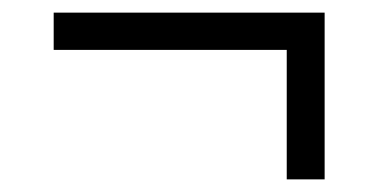

<svg xmlns="http://www.w3.org/2000/svg" viewBox="-20 -407 599 304"><path d="M434 -123V-328H65V-387H494V-123Z"/></svg>

Font: NotoSerif-Italic
Style: Regular
Weight: 400
Italic angle: -12°
Designer: Monotype Design Team
Foundry: Monotype Imaging Inc.
Version: Version 2.007; ttfautohint (v1.8) -l 8 -r 50 -G 200 -x 14 -D